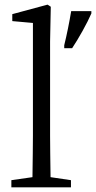

<svg xmlns="http://www.w3.org/2000/svg" viewBox="-20 -808 414 828"><path d="M286 -31 198 -44C197 -120 196 -180 196 -223V-629L199 -779L185 -788L33 -747V-717L122 -709V-223C122 -180 121 -121 120 -44L29 -31V0H286ZM257 -613V-600H291C319 -642 356 -708 374 -750V-760H287C279 -712 268 -657 257 -613Z"/></svg>

Font: Noto Serif Tangut
Style: Regular
Weight: 400
Designer: YANG Xicheng
Foundry: Liu Zhao Studio
Version: Version 2.169